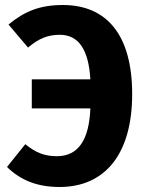

<svg xmlns="http://www.w3.org/2000/svg" viewBox="-20 -730 581 767"><path d="M231 -710C138 -710 77 -684 14 -632L92 -540C135 -576 170 -591 219 -591C294 -591 334 -532 341 -413H107V-297H341C336 -170 292 -106 207 -106C156 -106 122 -121 81 -154L8 -63C61 -11 127 17 218 17C399 17 508 -114 508 -354C508 -591 406 -710 231 -710Z"/></svg>

Font: Fira Sans
Style: Bold
Weight: 700
Designer: Carrois Corporate & Edenspiekermann AG
Foundry: Carrois Corporate GbR & Edenspiekermann AG
Version: Version 4.203